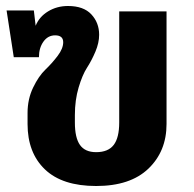

<svg xmlns="http://www.w3.org/2000/svg" viewBox="-20 -606 648 641"><path d="M378 -568H536V-192Q536 -101 475.5 -43Q415 15 301 15Q188 15 130 -40.5Q72 -96 72 -192V-229Q72 -275 90.5 -313.5Q109 -352 131.5 -373.5Q154 -395 172.5 -419.5Q191 -444 191 -465Q191 -488 164 -488Q140 -488 125 -467Q110 -446 110 -415H26L2 -571H93L99 -520Q111 -550 140.5 -568Q170 -586 207 -586Q259 -586 285 -558Q311 -530 311 -490Q311 -463 298.5 -433.5Q286 -404 270.5 -380Q255 -356 242.5 -314Q230 -272 230 -222V-197Q230 -146 247 -122Q264 -98 301 -98Q341 -98 359.5 -122Q378 -146 378 -197Z"/></svg>

Font: FiraGO
Style: Bold
Weight: 700
Designer: bBox Type
Foundry: bBox Type GmbH
Version: Version 1.001;PS 001.001;hotconv 1.0.88;makeotf.lib2.5.64775